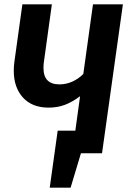

<svg xmlns="http://www.w3.org/2000/svg" viewBox="-20 -712 594 892"><path d="M551 -692 454 0H356L308 160H211L248 -105H330L352 -265Q316 -238 281.5 -225Q247 -212 206 -212Q129 -212 86.5 -259Q44 -306 44 -383Q44 -404 47 -426L84 -692H221L184 -425Q182 -414 182 -396Q182 -320 256 -320Q317 -320 367 -368L412 -692Z"/></svg>

Font: Fira Sans Condensed SemiBold
Style: Italic
Weight: 600
Width: 3
Italic angle: -8°
Designer: bBox Type GmbH & Carrois Corporate GbR & Edenspiekermann AG
Foundry: bBox Type GmbH & Carrois Corporate GbR & Edenspiekermann AG
Version: Version 4.301